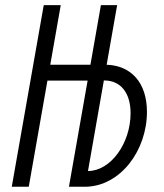

<svg xmlns="http://www.w3.org/2000/svg" viewBox="-20 -713 626 733"><path d="M24.9 0H89.8L161.1 -405.3H314.5L243.2 0H305.7C439 -1.5 541 -137.7 541 -286.1C541 -397.9 480 -462.9 387.2 -465.8L427.2 -693.4H365.2L325.2 -465.8H171.9L211.9 -693.4H147ZM376.5 -405.8H378.4C439 -405.8 478.5 -360.4 478.5 -280.8C478.5 -165.5 402.3 -60.1 315.9 -60.1Z"/></svg>

Font: Cascadia Mono NF Light
Style: Italic
Weight: 300
Italic angle: -10°
Monospace: yes
Designer: Aaron Bell
Foundry: Saja Typeworks
Version: Version 2404.023